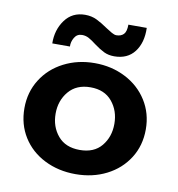

<svg xmlns="http://www.w3.org/2000/svg" viewBox="-75 -706 725 782"><g transform="rotate(10 287.5 -315.0)"><path d="M37 -221Q37 -287 70 -339.5Q103 -392 160.5 -421.5Q218 -451 288 -451Q358 -451 415.5 -421.5Q473 -392 506 -339.5Q539 -287 539 -221Q539 -154 506 -102Q473 -50 416 -21Q359 8 288 8Q217 8 159.5 -21Q102 -50 69.5 -102Q37 -154 37 -221ZM288 -92Q347 -92 378 -129.5Q409 -167 409 -221Q409 -275 377.5 -313Q346 -351 288 -351Q230 -351 198 -313Q166 -275 166 -221Q166 -167 197.5 -129.5Q229 -92 288 -92ZM276 -527Q258 -541 245 -548Q232 -555 217 -555Q196 -555 185.5 -537Q175 -519 176 -500H103Q102 -556 132 -597Q162 -638 215 -638Q242 -638 263.5 -627.5Q285 -617 311 -599Q323 -591 334.5 -584.5Q346 -578 354 -578Q373 -578 384 -589Q395 -600 395 -629H471Q473 -568 444 -530Q415 -492 360 -492Q336 -492 317.5 -501Q299 -510 276 -527Z"/></g></svg>

Font: Teachers SemiBold
Style: Regular
Weight: 600
Designer: Alfredo Marco Pradil & Chank Diesel
Version: Version 0.009